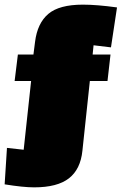

<svg xmlns="http://www.w3.org/2000/svg" viewBox="-38 -660 524 827"><path d="M109 147Q62 147 -18 134L-8 -23L64 -15L96 -311H25L39 -425H106L113 -480Q123 -560 170 -600Q217 -640 319 -640Q379 -640 466 -628L440 -456L365 -465L361 -425H438L425 -311H349Q344 -261 333 -161Q322 -61 317 -11Q309 69 259 108Q209 147 109 147Z"/></svg>

Font: Passion One Black
Style: Regular
Weight: 900
Designer: Alejandro Lo Celso
Foundry: Fontstage
Version: Version 1.002